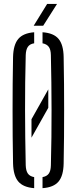

<svg xmlns="http://www.w3.org/2000/svg" viewBox="-20 -974 400 1000"><path d="M144 -257V-353L231.5 -508.5V-412.5ZM158 6Q100.5 1.5 75 -29Q49.5 -59.5 48 -123Q46.5 -194.5 46 -263.2Q45.5 -332 45.5 -400Q45.5 -468 46 -536.5Q46.5 -605 48 -677Q49.5 -740.5 75 -771Q100.5 -801.5 158 -806V-748.5Q135.5 -745 125.2 -730.2Q115 -715.5 114 -687Q112 -616 111.2 -544.8Q110.5 -473.5 110.5 -402.2Q110.5 -331 111.5 -258.8Q112.5 -186.5 114 -113Q115 -84.5 125.2 -70Q135.5 -55.5 158 -51.5ZM201.5 6V-51.5Q224 -55.5 234.2 -70Q244.5 -84.5 245 -113Q247 -186.5 247.8 -258.8Q248.5 -331 248.5 -402.2Q248.5 -473.5 247.5 -544.8Q246.5 -616 245 -687Q244.5 -715.5 234.2 -729.8Q224 -744 201.5 -748.5V-806Q259.5 -802 285 -771.5Q310.5 -741 311.5 -677Q313 -605 313.5 -536.2Q314 -467.5 314 -399.8Q314 -332 313.5 -263.2Q313 -194.5 311.5 -123Q310.5 -59 285 -28.5Q259.5 2 201.5 6ZM155.5 -840 225.5 -953.5H277L205 -840Z"/></svg>

Font: Big Shoulders Stencil Display Thin
Style: Regular
Weight: 400
Version: Version 2.001